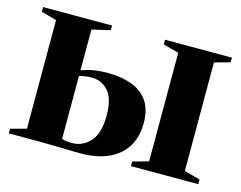

<svg xmlns="http://www.w3.org/2000/svg" viewBox="-77 -618 924 737"><g transform="rotate(15 385.0 -249.0)"><path d="M494 0V-18.5L556.5 -35.5V-467L494.5 -484V-502.5H760.5V-484L698.5 -467V-35.5L761.5 -18.5V0ZM8.5 0V-18.5L71 -35.5V-467L10 -484V-502.5H284V-484L211.5 -467V-305Q224.5 -310 239.5 -314Q254.5 -318 273.5 -320.2Q292.5 -322.5 316 -322.5Q369 -322.5 410.2 -307.8Q451.5 -293 475 -259.8Q498.5 -226.5 498.5 -171.5Q498.5 -116.5 474.2 -77.5Q450 -38.5 404.2 -17.8Q358.5 3 293 3Q281.5 3 260.2 2.5Q239 2 214.5 1.5Q190 1 167.8 0.5Q145.5 0 131 0ZM251.5 -27Q295 -27 324.2 -60Q353.5 -93 353.5 -163.5Q353.5 -230.5 326.8 -260Q300 -289.5 261.5 -289.5Q248.5 -289.5 234.2 -287.5Q220 -285.5 211.5 -282V-32.5Q218.5 -30 229.2 -28.5Q240 -27 251.5 -27Z"/></g></svg>

Font: Merriweather 144pt
Style: Bold
Weight: 700
Version: Version 2.100